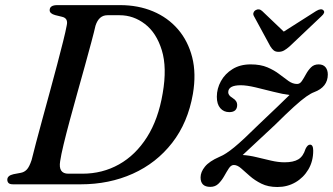

<svg xmlns="http://www.w3.org/2000/svg" viewBox="-20 -720 1300 750"><path d="M8.5 -18Q8.5 -34 32.5 -39.5L61.5 -45Q75 -47.5 84.8 -57.8Q94.5 -68 103.5 -95Q109.5 -120.5 120.8 -162.5Q132 -204.5 146 -256.2Q160 -308 175 -362.5Q190 -417 203.2 -467.5Q216.5 -518 226.5 -558Q236.5 -598 240.5 -620Q247.5 -649 222 -654.5L195.5 -661Q174 -667 174 -680Q174 -700 204 -700H449.5Q519.5 -700 577.5 -675.8Q635.5 -651.5 675 -605.8Q714.5 -560 730.8 -496.2Q747 -432.5 733.5 -353Q714 -241 652.5 -162Q591 -83 498.8 -41.5Q406.5 0 295 0H31.5Q18 0 13.2 -5.2Q8.5 -10.5 8.5 -18ZM302 -41.5Q380 -41.5 444.8 -77.8Q509.5 -114 554 -184Q598.5 -254 615.5 -355.5Q633 -456 612 -524Q591 -592 546.2 -626.2Q501.5 -660.5 447.5 -660.5H399.5Q366 -660.5 353 -619.5Q348 -597 337 -556Q326 -515 311.8 -463.5Q297.5 -412 282 -356.8Q266.5 -301.5 252.5 -249.5Q238.5 -197.5 228.5 -156Q218.5 -114.5 215 -90.5Q207 -41.5 247 -41.5ZM1203.5 -131.5Q1203.5 -90 1184.5 -58Q1165.5 -26 1134 -7.8Q1102.5 10.5 1063.5 10.5Q1027.5 10.5 1001.2 -2.5Q975 -15.5 955.8 -32.5Q936.5 -49.5 921.8 -62.5Q907 -75.5 893.5 -75.5Q882.5 -75.5 874 -62.5Q865.5 -49.5 856 -32.5Q846.5 -15.5 833.8 -2.8Q821 10 801.5 10Q763.5 10 763.5 -27Q763.5 -48 780.5 -69Q797.5 -90 836.5 -107Q861.5 -117 895.2 -144.8Q929 -172.5 989.5 -232.5Q1033.5 -274.5 1063.8 -303.2Q1094 -332 1111 -349Q1085.5 -352 1049.2 -361.2Q1013 -370.5 978 -378.8Q943 -387 920.5 -387Q871.5 -387 871.5 -359.5Q871.5 -354 875.2 -348.5Q879 -343 889.5 -336.5Q906.5 -326 906.5 -310.5Q906.5 -282 875.5 -282Q854 -282 840.5 -297.5Q827 -313 827 -342Q827 -374 843 -403Q859 -432 888.5 -450.2Q918 -468.5 959 -468.5Q997.5 -468.5 1024.5 -457Q1051.5 -445.5 1071.2 -430.2Q1091 -415 1107.2 -403.5Q1123.5 -392 1140.5 -392Q1151.5 -392 1159.2 -403.5Q1167 -415 1175.2 -430.2Q1183.5 -445.5 1195 -457Q1206.5 -468.5 1224.5 -468.5Q1242.5 -468.5 1251.5 -457.5Q1260.5 -446.5 1260.5 -429Q1260.5 -380 1207 -360Q1194.5 -355.5 1176 -342.5Q1157.5 -329.5 1128.2 -303Q1099 -276.5 1054 -232Q1006.5 -187.5 976.8 -160Q947 -132.5 928 -114.5Q953.5 -113 982.2 -106Q1011 -99 1039.2 -92.5Q1067.5 -86 1091.5 -86Q1126 -86 1145.2 -97.5Q1164.5 -109 1173.5 -138.5Q1181.5 -155 1191 -155Q1203.5 -155 1203.5 -131.5ZM1111.5 -539Q1099.5 -528.5 1089.8 -523Q1080 -517.5 1068 -517.5Q1056.5 -517.5 1049.5 -523Q1042.5 -528.5 1036 -539L972.5 -656Q968 -663.5 970 -669.8Q972 -676 977 -679.5Q991.5 -688.5 1004 -677L1088.5 -596.5L1215 -677Q1235 -689 1243.5 -679.5Q1252 -671 1235 -656Z"/></svg>

Font: Fraunces 9pt S000
Style: Italic
Weight: 400
Italic angle: -16°
Version: Version 1.000; ttfautohint (v1.8.3)